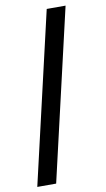

<svg xmlns="http://www.w3.org/2000/svg" viewBox="-96 -756 531 962"><g transform="rotate(-10 169.5 -275.0)"><path d="M12.9 160 214.3 -710H310.2L108.9 160Z"/></g></svg>

Font: Source Sans Variable
Style: Regular
Weight: 200
Designer: Paul D. Hunt
Foundry: Adobe Systems Incorporated
Version: Version 3.006;hotconv 1.0.111;makeotfexe 2.5.65597